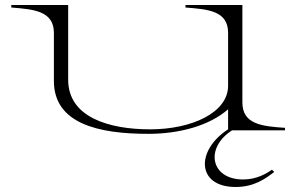

<svg xmlns="http://www.w3.org/2000/svg" viewBox="-20 -520 1182 766"><path d="M572 14C697 14 816 -19 890 -84V-4C760 80 764 226 920 226C994 226 1039 193 1074 166L1065 157C1042 173 1004 196 950 196C819 196 797 69 906 0H1117V-10C1026 -16 947 -24 947 -111V-500H720V-490C810 -483 890 -477 890 -389V-178C890 -70 744 -4 579 -4C417 -4 252 -51 252 -202V-500H25V-490C115 -483 195 -476 195 -389V-197C195 -26 374 14 572 14Z"/></svg>

Font: Sprat Extended Light
Style: Regular
Weight: 300
Width: 9
Designer: Ethan Nakache
Foundry: Collletttivo
Version: Version 2.000;Glyphs 3.2 (3217)